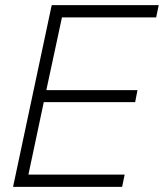

<svg xmlns="http://www.w3.org/2000/svg" viewBox="-20 -730 640 750"><path d="M31 0 182 -710H600L590 -662H222L161 -378H517L508 -331H151L91 -48H467L457 0Z"/></svg>

Font: Geist Mono ExtraLight
Style: Italic
Weight: 200
Italic angle: -12°
Monospace: yes
Designer: Basement.studio, Andrés Briganti, Mateo Zaragoza
Foundry: Basement.studio, Vercel, Andrés Briganti, Guido Ferreyra, Mateo Zaragoza
Version: Version 1.500; ttfautohint (v1.8.4.7-5d5b)